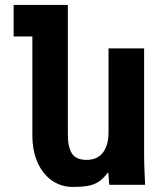

<svg xmlns="http://www.w3.org/2000/svg" viewBox="-20 -745 640 774"><path d="M110.5 -199.5V-598H35V-725H253.5V-203.5Q253.5 -152 270 -126.2Q286.5 -100.5 329 -100.5Q373 -100.5 395.2 -130.2Q417.5 -160 417.5 -212.5V-550H561V-119Q561 -87.5 563 -43.5Q564 -28.5 565 0H420.5L416.5 -51Q397 -25.5 378.5 -13Q360 -0.5 336 4Q312 8.5 272 8.5Q227.5 8.5 190.8 -16.2Q154 -41 132.2 -88.2Q110.5 -135.5 110.5 -199.5Z"/></svg>

Font: JuliaMono ExtraBold
Style: Regular
Weight: 800
Monospace: yes
Designer: cormullion
Foundry: corm
Version: Version 0.055; ttfautohint (v1.8.4)